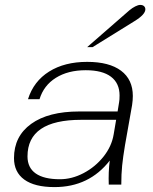

<svg xmlns="http://www.w3.org/2000/svg" viewBox="-20 -752 622 782"><path d="M37 -108Q37 -197 107 -247.5Q177 -298 303 -298H459L465 -335Q467 -345 467 -363Q467 -413 432 -439.5Q397 -466 329 -466Q257 -466 207.5 -435Q158 -404 141 -348H94Q117 -421 180 -460.5Q243 -500 335 -500Q425 -500 473 -464Q521 -428 521 -361Q521 -344 518 -324L489 -160Q481 -112 477.5 -77.5Q474 -43 474 0H423Q421 -51 427 -98Q343 10 202 10Q121 10 79 -20.5Q37 -51 37 -108ZM443 -205 453 -264H311Q92 -264 92 -115Q92 -69 125.5 -45.5Q159 -22 224 -22Q273 -22 320.5 -47Q368 -72 401.5 -114Q435 -156 443 -205ZM507 -710Q519 -720 531 -726Q543 -732 551 -732Q561 -732 566.5 -727Q572 -722 572 -714Q572 -693 528 -666L357 -560H335Z"/></svg>

Font: Fahkwang ExtraLight
Style: Italic
Weight: 275
Italic angle: -10°
Designer: Suppakit Chalermlarp | Katatrad Co.,Ltd.
Foundry: Cadson Demak Co.,Ltd.
Version: Version 1.000; ttfautohint (v1.6)